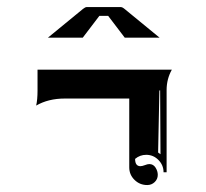

<svg xmlns="http://www.w3.org/2000/svg" viewBox="-20 -669 592 552"><path d="M117.9 -560.8 218.5 -643.3Q225.1 -648.7 229.5 -648.7H327.1Q331.8 -648.7 338.1 -643.3L438.7 -560.8H338.6L291 -623.3H265.6Q218.3 -561 218 -560.8ZM84 -365.5Q87.9 -382.8 87.9 -408V-468.8H474.1Q459 -441.9 459 -410.2V-173.8H450.2Q450.2 -194.3 435.5 -209.1Q420.9 -223.9 400.4 -223.9Q382.3 -223.9 368.4 -212.2Q368.4 -191.4 383.5 -191.2Q388.7 -191.2 396.4 -194.2Q404.1 -197.3 409.2 -197.3Q420.7 -197.3 427.1 -187.3Q433.6 -177.2 433.6 -166.3Q433.6 -154.1 424.7 -145.5Q415.8 -137 403.3 -137Q381.8 -137 366.7 -151.9Q351.6 -166.7 351.6 -187.7V-385.7H166Q119.1 -385.7 84 -365.5ZM434.6 -230.5 441.4 -225.6 440.4 -409.2 438.2 -408.7Z"/></svg>

Font: AgreloyInT3
Style: Medium
Weight: 400
Designer: gluk
Foundry: gluk
Version: Version 0.27